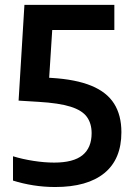

<svg xmlns="http://www.w3.org/2000/svg" viewBox="-20 -760 542 790"><path d="M207 9.5Q161 9.5 117 2.5Q73 -4.5 33.5 -17V-117Q73 -105 118 -98Q163 -91 203 -91Q282 -91 319.5 -121.5Q357 -152 357 -212Q357 -252 337.5 -279Q318 -306 270.5 -321Q223 -336 138 -341L56.5 -346L80.5 -740H450.5V-636.5H142L198.5 -693L179.5 -396L109 -444.5L191 -439.5Q292 -433.5 355.8 -407.2Q419.5 -381 449.5 -333.5Q479.5 -286 479.5 -216Q479.5 -105 409.5 -47.8Q339.5 9.5 207 9.5Z"/></svg>

Font: Encode Sans SC SemiCondensed SemiBold
Style: Regular
Weight: 600
Width: 4
Designer: Multiple Designers
Foundry: Impallari Type
Version: Version 3.002